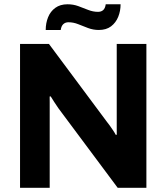

<svg xmlns="http://www.w3.org/2000/svg" viewBox="-20 -896 794 916"><path d="M75.6 0V-686.4H213.5L489.3 -315.8Q495.2 -308.9 503.9 -296.6Q512.7 -284.2 520.7 -272.2Q528.8 -260.1 532.1 -252.8L537.1 -253.2Q536.9 -270.3 536.9 -286.4Q536.9 -302.6 536.9 -315.8V-686.4H678.4V0H541.5L259 -379.1Q249 -392.8 238.2 -410.1Q227.4 -427.4 221.9 -436.1L216.9 -435.7Q217.1 -421.4 217.1 -406.7Q217.1 -392 217.1 -379.1V0ZM198.1 -753Q198.1 -785.8 209.4 -813.7Q220.6 -841.7 243.9 -858.6Q267.2 -875.6 302.1 -875.6Q329.4 -875.6 353.5 -866.8Q377.5 -858 400.7 -848.7Q423.9 -839.5 447.7 -839.5Q462.8 -839.5 472.3 -847.9Q481.8 -856.3 484.4 -875.6H555.3Q555.3 -843.5 544 -815.7Q532.8 -787.9 509.9 -770.4Q487 -753 451.3 -753Q424.7 -753 400.3 -762.2Q375.9 -771.4 353.1 -780.6Q330.3 -789.8 306.4 -789.8Q292.1 -789.8 282.3 -781.1Q272.4 -772.3 269.7 -753Z"/></svg>

Font: Archivo SemiBold
Style: Regular
Weight: 600
Designer: Hector Gatti
Foundry: Omnibus-Type
Version: Version 2.001